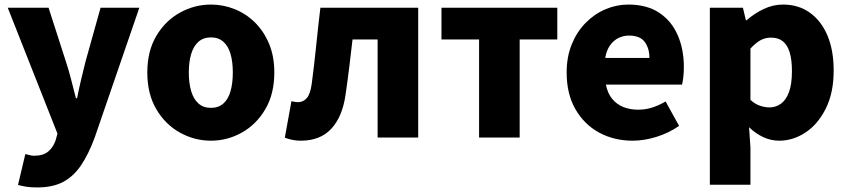

<svg xmlns="http://www.w3.org/2000/svg" viewBox="-20 -603 3719 842"><path d="M143 219Q115 219 96 216Q77 213 59 208L91 73Q99 74 109 77Q119 80 129 80Q170 80 192 61Q214 42 224 12L232 -17L14 -569H193L269 -333Q282 -294 292 -254Q302 -214 313 -172H318Q326 -213 335.5 -253Q345 -293 355 -333L421 -569H591L395 1Q368 74 335 122.5Q302 171 256.5 195Q211 219 143 219Z M905 14Q833 14 769 -21.5Q705 -57 665.5 -124Q626 -191 626 -285Q626 -379 665.5 -445.5Q705 -512 769 -547.5Q833 -583 905 -583Q959 -583 1009 -563Q1059 -543 1098 -504.5Q1137 -466 1160 -411Q1183 -356 1183 -285Q1183 -191 1143.5 -124Q1104 -57 1040.5 -21.5Q977 14 905 14ZM905 -130Q938 -130 959.5 -149Q981 -168 991 -203Q1001 -238 1001 -285Q1001 -332 991 -366.5Q981 -401 959.5 -420Q938 -439 905 -439Q872 -439 850.5 -420Q829 -401 818.5 -366.5Q808 -332 808 -285Q808 -238 818.5 -203Q829 -168 850.5 -149Q872 -130 905 -130Z M1299 14Q1279 14 1262.5 10.5Q1246 7 1229 1L1258 -159Q1265 -158 1272 -156.5Q1279 -155 1287 -155Q1310 -155 1325.5 -173Q1341 -191 1347 -235Q1358 -318 1366.5 -402Q1375 -486 1385 -569H1814V0H1636V-430H1526Q1519 -369 1511.5 -307.5Q1504 -246 1495 -185Q1481 -90 1432.5 -38Q1384 14 1299 14Z M2081 0V-430H1916V-569H2424V-430H2259V0Z M2755 14Q2673 14 2607.5 -21.5Q2542 -57 2503.5 -124Q2465 -191 2465 -285Q2465 -354 2487.5 -409Q2510 -464 2548.5 -503Q2587 -542 2635.5 -562.5Q2684 -583 2735 -583Q2817 -583 2871 -547Q2925 -511 2952 -449Q2979 -387 2979 -309Q2979 -285 2976.5 -264Q2974 -243 2971 -232H2637Q2645 -193 2665 -169Q2685 -145 2714 -133.5Q2743 -122 2779 -122Q2810 -122 2839 -131Q2868 -140 2899 -158L2958 -51Q2914 -20 2859.5 -3Q2805 14 2755 14ZM2634 -349H2828Q2828 -391 2807.5 -419Q2787 -447 2738 -447Q2714 -447 2692.5 -436.5Q2671 -426 2655.5 -404.5Q2640 -383 2634 -349Z M3093 207V-569H3238L3251 -514H3254Q3288 -544 3329 -563.5Q3370 -583 3414 -583Q3482 -583 3532 -547Q3582 -511 3609 -446.5Q3636 -382 3636 -294Q3636 -196 3601.5 -127Q3567 -58 3512.5 -22Q3458 14 3397 14Q3361 14 3327.5 -1.5Q3294 -17 3265 -45L3271 44V207ZM3355 -132Q3382 -132 3404.5 -148Q3427 -164 3440 -199Q3453 -234 3453 -291Q3453 -341 3443 -373.5Q3433 -406 3413 -422Q3393 -438 3361 -438Q3336 -438 3315 -426.5Q3294 -415 3271 -390V-165Q3292 -146 3313.5 -139Q3335 -132 3355 -132Z"/></svg>

Font: Noto Sans SC Black
Style: Regular
Weight: 900
Designer: Ryoko NISHIZUKA  (kana, bopomofo & ideographs); Paul D. Hunt (Latin, Greek & Cyrillic); Sandoll Communications , Soo-you
Foundry: Adobe
Version: Version 2.004-H2;hotconv 1.0.118;makeotfexe 2.5.65603